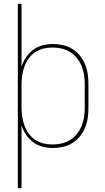

<svg xmlns="http://www.w3.org/2000/svg" viewBox="-20 -755 540 990"><path d="M72 215V-735H91V-412Q100 -438 115 -460.5Q130 -483 152 -499Q174 -515 200.5 -521.5Q227 -528 254 -528Q280 -528 306 -522Q332 -516 354 -502Q376 -488 392.5 -467.5Q409 -447 419 -422.5Q429 -398 432.5 -372Q436 -346 436 -320V-200Q436 -174 432.5 -148Q429 -122 419 -97.5Q409 -73 392.5 -52.5Q376 -32 354 -18Q332 -4 306 2Q280 8 254 8Q227 8 200.5 1.5Q174 -5 152 -21Q130 -37 115 -59.5Q100 -82 91 -108V215ZM251 -10Q275 -10 298.5 -15.5Q322 -21 342 -33.5Q362 -46 377 -65Q392 -84 401 -106.5Q410 -129 413.5 -152.5Q417 -176 417 -200V-320Q417 -344 413.5 -367.5Q410 -391 401 -413.5Q392 -436 377 -455Q362 -474 342 -486.5Q322 -499 298.5 -504.5Q275 -510 251 -510Q227 -510 204 -504.5Q181 -499 161.5 -486Q142 -473 128 -453.5Q114 -434 106 -412Q98 -390 94.5 -366.5Q91 -343 91 -320V-200Q91 -177 94.5 -153.5Q98 -130 106 -108Q114 -86 128 -66.5Q142 -47 161.5 -34Q181 -21 204 -15.5Q227 -10 251 -10Z"/></svg>

Font: Iosevka Curly Thin
Style: Regular
Weight: 100
Monospace: yes
Designer: Belleve Invis
Foundry: Belleve Invis
Version: Version 22.1.2; ttfautohint (v1.8.4)